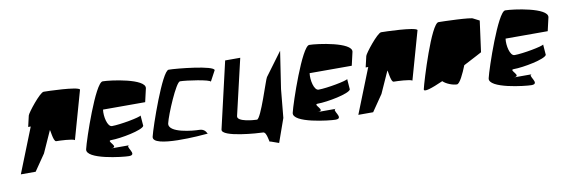

<svg xmlns="http://www.w3.org/2000/svg" viewBox="-51 -934 4131 1404"><g transform="rotate(-10 2015.0 -232.0)"><path d="M31 0H141L224 -121L295 -279C300 -300 304 -194 328 -194C354 -194 449 -190 464 -178L565 -536C551 -560 326 -566 300 -566C272 -566 167 -432 163 -414L144 -332H163Z M533 -98C516 -24 789 6 833 6C905 6 807 -72 851 -72H712C784 -72 681 -132 725 -132C797 -132 962 -164 974 -194L968 -272C960 -260 811 -232 749 -232C715 -232 698 -313 705 -362H1018L1041 -462C1052 -531 795 -566 738 -566C684 -566 549 -168 533 -98Z M1028 -104C1008 -19 1386 -52 1428 -56C1423 -63 1415 -94 1370 -94C1335 -94 1140 -109 1157 -181C1171 -242 1266 -468 1295 -468C1341 -468 1517 -442 1517 -426L1559 -504C1563 -538 1286 -566 1228 -566C1180 -566 1044 -173 1028 -104ZM1428 -56H1432C1430 -53 1430 -54 1428 -56Z M1533 -68C1520 -12 1798 6 1828 6C1860 6 1859 98 1869 80L1931 102L1993 -73L2013 -284L2055 -561L1927 -388C1916 -375 1831 -94 1801 -94C1781 -94 1652 -103 1662 -145L1759 -561H1647Z M2067 -98C2050 -24 2323 6 2367 6C2439 6 2341 -72 2385 -72H2246C2318 -72 2215 -132 2259 -132C2331 -132 2496 -164 2508 -194L2502 -272C2494 -260 2345 -232 2283 -232C2249 -232 2232 -313 2239 -362H2552L2575 -462C2586 -531 2329 -566 2272 -566C2218 -566 2083 -168 2067 -98Z M2537 0H2647L2730 -121L2801 -279C2806 -300 2810 -194 2834 -194C2860 -194 2955 -190 2970 -178L3071 -536C3057 -560 2832 -566 2806 -566C2778 -566 2673 -432 2669 -414L2650 -332H2669Z M3041 -102C3035 -76 3100 -99 3184 -136C3209 -111 3258 -94 3286 -94C3307 -94 3340 -165 3363 -223C3439 -262 3500 -295 3500 -295L3531 -525L3488 -547C3479 -560 3260 -566 3232 -566C3178 -566 3054 -160 3041 -102Z M3522 -98C3505 -24 3778 6 3822 6C3894 6 3796 -72 3840 -72H3701C3773 -72 3670 -132 3714 -132C3786 -132 3951 -164 3963 -194L3957 -272C3949 -260 3800 -232 3738 -232C3704 -232 3687 -313 3694 -362H4007L4030 -462C4041 -531 3784 -566 3727 -566C3673 -566 3538 -168 3522 -98Z"/></g></svg>

Font: Crazy Punk
Style: Obl
Weight: 400
Version: Version 1